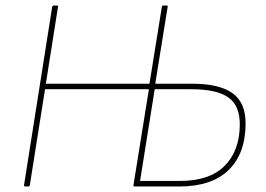

<svg xmlns="http://www.w3.org/2000/svg" viewBox="-20 -675 962 695"><path d="M71 0Q66 0 67 -5L169 -651Q171 -655 175 -655H186Q192 -655 190 -651L146 -372H521L566 -651Q567 -655 571 -655H583Q588 -655 587 -651L542 -372H675Q774 -372 822 -337.5Q870 -303 869 -225Q868 -118 807 -59Q746 0 629 0H467Q462 0 463 -4L519 -352H143L88 -5Q87 0 82 0ZM487 -20H631Q738 -20 792.5 -74Q847 -128 848 -222Q849 -292 807 -322Q765 -352 673 -352H540Z"/></svg>

Font: Sofia Sans Semi Condensed Thin
Style: Italic
Weight: 250
Italic angle: -9°
Version: Version 4.100